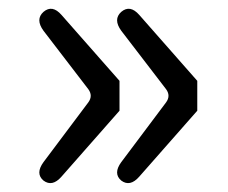

<svg xmlns="http://www.w3.org/2000/svg" viewBox="-20 -500 519 437"><path d="M120 -98Q99 -74 79 -89Q60 -105 79 -131L181 -267Q192 -282 181 -297L79 -430Q60 -456 79 -473Q99 -490 120 -466L252 -316V-248ZM297 -98Q276 -74 256 -89Q237 -105 256 -131L358 -267Q369 -282 358 -297L256 -430Q237 -456 256 -473Q276 -490 297 -466L429 -316V-248Z"/></svg>

Font: Swei Gothic CJK TC Regular
Style: Regular
Weight: 400
Version: Version 2.129